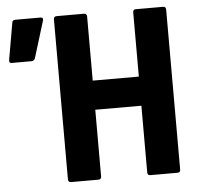

<svg xmlns="http://www.w3.org/2000/svg" viewBox="-49 -705 781 755"><g transform="rotate(-5 341.5 -327.5)"><path d="M202 0Q190 0 190 -12V-643Q190 -655 202 -655H309Q321 -655 321 -643V-390H503V-643Q503 -655 514 -655H622Q633 -655 633 -643V-12Q633 0 622 0H514Q503 0 503 -12V-275H321V-12Q321 0 309 0ZM9 -487Q-2 -487 1 -502L26 -645Q27 -655 39 -655H138Q151 -655 146 -640L102 -497Q98 -487 87 -487Z"/></g></svg>

Font: Sofia Sans Condensed ExtraBold
Style: Regular
Weight: 800
Designer: Botio Nikoltchev, Ani Petrova
Foundry: lettersoup
Version: Version 4.101